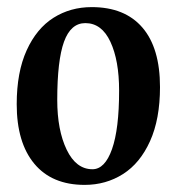

<svg xmlns="http://www.w3.org/2000/svg" viewBox="-20 -505 495 540"><path d="M430 -260Q430 -170 402 -108Q374 -46 326 -15.5Q278 15 218 15Q126 15 76.5 -44.5Q27 -104 27 -212Q27 -302 55 -363.5Q83 -425 130.5 -455Q178 -485 238 -485Q331 -485 380.5 -427.5Q430 -370 430 -260ZM141 -224Q141 -139 167.5 -84Q194 -29 240 -29Q275 -29 295 -85.5Q315 -142 315 -250Q315 -335 290.5 -387.5Q266 -440 220 -440Q179 -440 160 -387.5Q141 -335 141 -224Z"/></svg>

Font: Gupter
Style: Bold
Weight: 700
Designer: Octavio Pardo
Version: Version 1.000